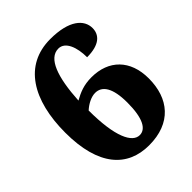

<svg xmlns="http://www.w3.org/2000/svg" viewBox="-206 -842 971 971"><g transform="rotate(-45 279.5 -357.0)"><path d="M293 10C452 10 531 -88 531 -231C531 -363 452 -440 330 -440C274 -440 238 -424 200 -403C209 -562 244 -661 314 -661C363 -661 386 -598 386 -527C477 -527 510 -565 510 -612C510 -671 455 -724 319 -724C132 -724 38 -568 38 -335C38 -97 139 10 293 10ZM296 -60C243 -60 201 -142 201 -331C225 -353 258 -371 287 -371C336 -371 368 -327 368 -221C368 -109 339 -60 296 -60Z"/></g></svg>

Font: Noto Serif Malayalam ExtraBold
Style: Regular
Weight: 800
Designer: Indian type Foundry, Jelle Bosma, Monotype Design Team
Foundry: Monotype Imaging Inc.
Version: Version 2.104